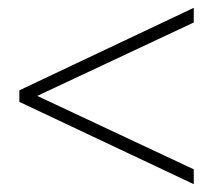

<svg xmlns="http://www.w3.org/2000/svg" viewBox="-20 -470 552 491"><path d="M63 -219V-230.5L475.5 -37V1L29.5 -209.5V-239L475.5 -450V-412.5Z"/></svg>

Font: Newsreader 16pt 16pt Light
Style: Regular
Weight: 300
Version: Version 1.003